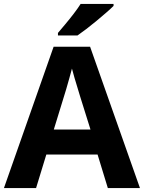

<svg xmlns="http://www.w3.org/2000/svg" viewBox="-20 -954 730 974"><path d="M527 0 475 -170H215L163 0H0L252 -717H437L690 0ZM387 -463Q382 -480 374 -506Q366 -532 358 -559Q350 -586 345 -606Q340 -586 331.5 -556.5Q323 -527 315.5 -500.5Q308 -474 304 -463L253 -297H439ZM556 -924Q542 -910 519 -890Q496 -870 469.5 -848Q443 -826 417.5 -806.5Q392 -787 373 -774H274V-787Q290 -806 311.5 -831.5Q333 -857 354 -884.5Q375 -912 389 -934H556Z"/></svg>

Font: Noto Sans Myanmar
Style: Regular
Weight: 400
Designer: Monotype Design Team
Foundry: Monotype Imaging Inc.
Version: Version 2.107